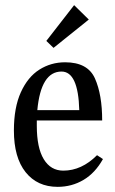

<svg xmlns="http://www.w3.org/2000/svg" viewBox="-20 -712 448 746"><path d="M380 -94Q350 -40 304.5 -13Q259 14 204 14Q125 14 79.5 -43Q34 -100 34 -205Q34 -294 61 -353.5Q88 -413 133 -441.5Q178 -470 233 -470Q321 -470 349 -407Q377 -344 377 -244H123V-223Q123 -138 150 -93.5Q177 -49 226 -49Q297 -49 357 -109ZM125 -284H288Q284 -434 219 -434Q139 -434 125 -284ZM325 -636 188 -526 160 -553 268 -692Z"/></svg>

Font: Gupter Medium
Style: Regular
Weight: 500
Designer: Octavio Pardo
Version: Version 1.000